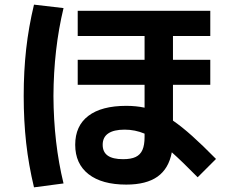

<svg xmlns="http://www.w3.org/2000/svg" viewBox="-20 -763 978 819"><path d="M300.8 -145.5Q300.8 -226.1 356.9 -268.8Q413.1 -311.5 518.6 -311.5Q560.5 -311.5 596.7 -303.7V-401.4H311.5V-507.8H596.7V-609.4H311.5V-716.8H877V-609.4H717.8V-507.8H877V-401.4H717.8V-248.5Q755.4 -222.7 799.6 -183.1Q843.8 -143.6 901.4 -85L823.2 -6.8Q755.9 -75.2 712.9 -113.3Q699.7 -43.5 651.9 -9.5Q604 24.4 518.6 24.4Q414.6 24.4 357.7 -20Q300.8 -64.5 300.8 -145.5ZM81.1 -353.5Q81.1 -459.5 91.6 -553.7Q102.1 -647.9 125 -743.2L251 -728.5Q209 -554.2 208 -353.5Q209 -152.3 251 19.5L125 36.1Q102.1 -59.1 91.6 -153.3Q81.1 -247.6 81.1 -353.5ZM504.9 -84Q539.1 -84 558.8 -93.5Q578.6 -103 587.6 -123.5Q596.7 -144 596.7 -178.7V-192.9Q556.2 -210 511.7 -210Q465.3 -210 441.7 -193.8Q418 -177.7 418 -145.5Q418 -114.3 439.7 -99.1Q461.4 -84 504.9 -84Z"/></svg>

Font: Pretendard JP
Style: Bold
Weight: 700
Designer: Base glyphs from Inter by Rasmus Andersson; Hangeul glyphs from Noto Sans CJK(Source Han Sans) by Jang Soo-young and Kan
Foundry: Kil Hyung-jin
Version: Version 1.309